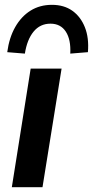

<svg xmlns="http://www.w3.org/2000/svg" viewBox="-20 -775 385 795"><path d="M29 0 107 -491H235L156 0ZM83 -553 10 -559Q18 -619 43 -663Q68 -707 106.5 -731Q145 -755 195 -755Q245 -755 279.5 -730.5Q314 -706 331.5 -662Q349 -618 344 -559L271 -553Q274 -611 252.5 -644Q231 -677 189 -677Q146 -677 119 -644Q92 -611 83 -553Z"/></svg>

Font: Nunito Sans 11pt
Style: Bold Italic
Weight: 700
Italic angle: -9°
Version: Version 3.101;gftools[0.9.27]